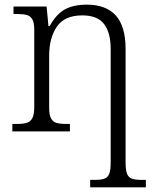

<svg xmlns="http://www.w3.org/2000/svg" viewBox="-20 -564 672 824"><path d="M367 208H385Q414 208 428 203Q442 198 448.5 182.5Q455 167 455 133V-354Q455 -424 426.5 -461Q398 -498 333 -498Q257 -498 224 -449.5Q191 -401 191 -326V-102Q191 -71 199 -56Q207 -41 222.5 -36.5Q238 -32 268 -32H280V0H33V-32H50Q80 -32 95.5 -37Q111 -42 119 -57.5Q127 -73 127 -105V-437Q127 -466 119 -480.5Q111 -495 95.5 -499.5Q80 -504 52 -504H38V-536H180L188 -452H193Q222 -504 259 -524Q296 -544 353 -544Q435 -544 477 -497.5Q519 -451 519 -353V133Q519 167 525.5 182.5Q532 198 546.5 203Q561 208 589 208H606V240H367Z"/></svg>

Font: Noto Serif Light
Style: Regular
Weight: 300
Designer: Monotype Design Team
Foundry: Monotype Imaging Inc.
Version: Version 1.001